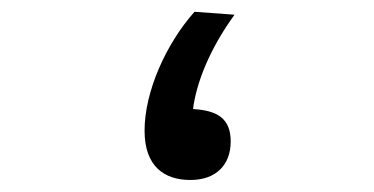

<svg xmlns="http://www.w3.org/2000/svg" viewBox="-20 -298 626 321"><path d="M298.3 2.9C341.8 2.9 365.7 -22.9 365.7 -61.5C365.7 -100.1 343.3 -113.3 302.7 -115.7C308.6 -161.1 331.1 -216.8 372.1 -273.4L305.2 -278.3C257.8 -225.1 221.7 -145 221.7 -79.6C221.7 -19.5 254.9 2.9 298.3 2.9Z"/></svg>

Font: Cascadia Mono NF
Style: Regular
Weight: 400
Monospace: yes
Designer: Aaron Bell
Foundry: Saja Typeworks
Version: Version 2404.023